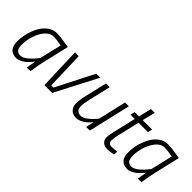

<svg xmlns="http://www.w3.org/2000/svg" viewBox="73 -1394 2145 2145"><g transform="rotate(45 1145.0 -321.5)"><path d="M216 10Q91 10 91 -131Q91 -262 154 -380Q184 -437 233.5 -473.5Q283 -510 342 -510Q396 -510 501 -492L536 -486L460 -161Q446 -105 436 -27L432 -1L374 1Q389 -92 393 -113Q389 -108 382.5 -99.5Q376 -91 356.5 -70Q337 -49 317 -33Q297 -17 269 -3.5Q241 10 216 10ZM467 -442Q395 -457 339.5 -457Q284 -457 239 -402Q194 -347 173.5 -274.5Q153 -202 153 -144.5Q153 -87 171.5 -65Q190 -43 227 -43Q264 -43 307 -78Q350 -113 378 -148L406 -184Z M635 -500H694L708 -52H743L971 -500H1034L775 0H652Z M1162 10Q1106 10 1075.5 -23Q1045 -56 1045 -108Q1045 -160 1065 -244L1125 -500H1184L1125 -248Q1106 -167 1106 -126Q1106 -44 1181 -44Q1214 -44 1256 -75Q1298 -106 1323 -137L1349 -168L1426 -500H1486L1370 0H1312L1333 -97Q1283 -30 1215 -2Q1187 10 1162 10Z M1618 -94Q1618 -43 1673 -43L1753 -49L1749 -2Q1697 10 1652.5 10Q1608 10 1581.5 -14Q1555 -38 1555 -78Q1555 -118 1572 -186L1633 -447H1565L1578 -500H1646L1683 -653H1743L1705 -500H1854L1841 -447H1693L1631 -183Q1618 -127 1618 -94Z M1970 10Q1845 10 1845 -131Q1845 -262 1908 -380Q1938 -437 1987.5 -473.5Q2037 -510 2096 -510Q2150 -510 2255 -492L2290 -486L2214 -161Q2200 -105 2190 -27L2186 -1L2128 1Q2143 -92 2147 -113Q2143 -108 2136.5 -99.5Q2130 -91 2110.5 -70Q2091 -49 2071 -33Q2051 -17 2023 -3.5Q1995 10 1970 10ZM2221 -442Q2149 -457 2093.5 -457Q2038 -457 1993 -402Q1948 -347 1927.5 -274.5Q1907 -202 1907 -144.5Q1907 -87 1925.5 -65Q1944 -43 1981 -43Q2018 -43 2061 -78Q2104 -113 2132 -148L2160 -184Z"/></g></svg>

Font: Titillium Web Light
Style: Italic
Weight: 300
Italic angle: -13°
Version: Version 1.002;PS 57.000;hotconv 1.0.70;makeotf.lib2.5.55311